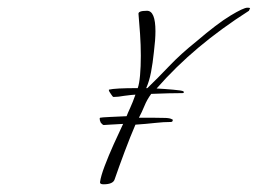

<svg xmlns="http://www.w3.org/2000/svg" viewBox="-20 -464 670 499"><path d="M249 15Q239 15 240 9Q242 -6 252 -32.5Q262 -59 275.5 -89Q289 -119 300 -142Q281 -141 264.5 -140Q248 -139 250 -139Q247 -139 242 -145Q239 -151 239 -156L240 -158Q244 -159 265.5 -160Q287 -161 309 -162Q312 -170 318.5 -184Q325 -198 332 -218Q326 -218 303 -215Q287 -212 275 -212Q273 -212 268 -220Q263 -227 263 -229V-231Q271 -233 289.5 -234Q308 -235 338 -235Q342 -246 344 -268.5Q346 -291 346 -319Q346 -347 344 -376Q342 -405 340 -427Q338 -436 362 -436Q384 -436 384 -383Q384 -372 383 -358.5Q382 -345 380 -329Q377 -300 372.5 -276.5Q368 -253 360 -235H363Q390 -261 420 -292.5Q450 -324 490 -356Q545 -403 579 -423.5Q613 -444 623 -444Q628 -444 630 -443L627 -436Q555 -390 496 -340.5Q437 -291 387 -234Q407 -233 429.5 -231Q452 -229 456 -227Q458 -225 458 -225Q458 -222 454 -222Q442 -222 417.5 -221.5Q393 -221 373 -220Q362 -205 355.5 -189Q349 -173 341 -158H379Q399 -158 410.5 -157.5Q422 -157 427 -154Q429 -154 429 -152Q429 -147 424 -147Q405 -147 383 -144.5Q361 -142 332 -140Q319 -110 304 -70Q289 -30 278 2Q274 15 249 15Z"/></svg>

Font: WindSong
Style: Regular
Weight: 400
Designer: Robert E. Leuschke
Foundry: Robert E. Leuschke
Version: Version 1.010; ttfautohint (v1.8.3)